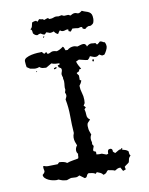

<svg xmlns="http://www.w3.org/2000/svg" viewBox="-88 -841 713 920"><g transform="rotate(-10 268.5 -381.0)"><path d="M254 -623H255Q260 -619 261 -614Q262 -609 265 -604H275Q288 -616 308 -616Q311 -616 315.5 -614.5Q320 -613 324 -612Q331 -614 339 -616.5Q347 -619 353 -619Q360 -619 364 -614.5Q368 -610 369 -604Q380 -615 392 -615Q397 -615 401.5 -614Q406 -613 411 -614L418 -605Q423 -607 426.5 -610.5Q430 -614 434 -617Q441 -617 446 -613.5Q451 -610 457 -609Q462 -599 462 -589Q462 -581 455.5 -568.5Q449 -556 444 -551L433 -549L420 -556Q416 -553 411.5 -550.5Q407 -548 402 -548Q394 -548 388 -551Q382 -554 375 -556Q372 -551 369 -547Q366 -543 361 -540Q350 -541 340.5 -544Q331 -547 320 -549L305 -542Q308 -531 313 -522Q318 -513 323 -504L313 -502L311 -494L299 -488V-485L307 -474V-452L314 -449Q312 -442 308.5 -436Q305 -430 301 -425Q301 -407 306.5 -390Q312 -373 312 -355Q312 -351 311.5 -347Q311 -343 311 -339L304 -328L313 -318L305 -310Q309 -296 309 -281Q309 -266 323 -257Q316 -250 311 -244.5Q306 -239 306 -229Q306 -212 311 -199Q316 -186 316 -185Q310 -176 310 -165Q310 -157 312 -152Q314 -147 312 -139L318 -129Q317 -124 314.5 -119Q312 -114 312 -109L313 -105L324 -100V-87Q335 -85 350 -86L371 -78L380 -80V-84Q380 -92 382.5 -97Q385 -102 395 -102L400 -100Q405 -95 403.5 -90.5Q402 -86 414 -78Q422 -82 429.5 -87Q437 -92 446 -91V-96H451L449 -88Q457 -86 464.5 -83.5Q472 -81 478 -75Q479 -70 479 -64Q479 -58 484 -54Q479 -49 477 -46Q475 -43 474 -40Q473 -37 472.5 -33Q472 -29 470 -23Q465 -18 458.5 -14Q452 -10 447 -5L450 8L436 13L426 -5Q417 -5 411.5 -2.5Q406 0 398 5Q390 1 382 0Q374 -1 366 -3Q361 -1 359.5 1.5Q358 4 356.5 6Q355 8 351.5 10.5Q348 13 340 15Q335 7 327 3.5Q319 0 311 -3L304 4Q298 -1 288.5 -2.5Q279 -4 271 -5Q264 -2 261 6.5Q258 15 249 15L226 -2Q214 5 206.5 4Q199 3 186 3Q183 3 174.5 6Q166 9 163 10Q155 9 150.5 8.5Q146 8 142.5 7Q139 6 135 4.5Q131 3 124 0Q121 1 115 1Q108 1 97.5 -1Q87 -3 77 -7.5Q67 -12 60 -19Q53 -26 53 -35Q67 -46 64.5 -54Q62 -62 62 -75L67 -76Q72 -74 76 -73Q80 -72 85 -72L133 -73L141 -81Q150 -81 160.5 -79Q171 -77 179 -71Q193 -76 206.5 -78Q220 -80 234 -83Q237 -88 236.5 -94Q236 -100 238 -105Q231 -112 231 -123Q231 -135 240 -146Q236 -155 233 -164.5Q230 -174 230 -185Q230 -195 235 -207Q232 -249 232 -290Q232 -331 224 -372Q226 -377 228.5 -381.5Q231 -386 231 -391Q231 -397 227 -405L231 -418Q229 -428 230.5 -438Q232 -448 232 -458Q232 -463 230.5 -468Q229 -473 230 -478Q229 -480 227.5 -485.5Q226 -491 226 -493Q226 -499 228.5 -504.5Q231 -510 231 -516Q231 -518 230 -519.5Q229 -521 229 -523L218 -530L215 -539L225 -542V-548Q215 -548 205.5 -549Q196 -550 187 -554L159 -538Q151 -538 142 -539.5Q133 -541 127 -547Q122 -545 117.5 -544Q113 -543 108 -543Q101 -543 95 -544.5Q89 -546 82 -547L67 -557Q66 -565 65 -571.5Q64 -578 64 -586Q64 -596 75 -602Q86 -608 100 -611Q114 -614 128.5 -615Q143 -616 151 -616L161 -605L172 -612L177 -602Q183 -602 187 -604Q191 -606 195.5 -608Q200 -610 206 -610Q212 -610 223 -607Q239 -611 254 -623ZM195 -524V-529L206 -533L209 -528L200 -524ZM384 -529 382 -537 390 -539V-529ZM108 -527 109 -529H111L113 -528L112 -526L110 -525ZM374 -777Q384 -772 393 -769.5Q402 -767 408.5 -763Q415 -759 418.5 -752Q422 -745 422 -730Q422 -723 419.5 -714.5Q417 -706 410 -703Q406 -699 401.5 -699Q397 -699 392 -699Q387 -697 383 -694.5Q379 -692 375 -688L364 -692L362 -700L355 -701L343 -698Q336 -699 329 -700Q322 -701 315 -701L305 -688L295 -692V-700L291 -701Q285 -701 280 -699Q275 -697 269 -697Q261 -697 255 -703Q251 -700 248.5 -695.5Q246 -691 243 -687Q231 -692 225 -703Q220 -701 215.5 -700Q211 -699 206 -699Q202 -701 198 -702Q194 -703 189 -705L180 -696Q175 -696 170 -698.5Q165 -701 161 -704Q153 -704 145 -699Q134 -699 125 -711Q125 -716 123.5 -723Q122 -730 116 -732Q124 -737 126 -746Q128 -755 130 -763Q140 -768 150 -768L156 -762L166 -773L178 -770L180 -771L190 -765Q199 -769 208 -771L215 -765Q229 -765 237 -769Q245 -773 260 -770L275 -773L286 -768L307 -769L317 -764Q322 -767 327.5 -769.5Q333 -772 339 -772Q344 -772 348 -770Q352 -768 357 -768Q360 -768 366 -771.5Q372 -775 374 -777ZM172 -681 169 -684 174 -689 176 -686Z"/></g></svg>

Font: ErikasBuero
Style: Regular
Weight: 400
Designer: Peter Wiegel
Foundry: Peter Wiegel
Version: Version 1.006